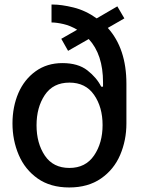

<svg xmlns="http://www.w3.org/2000/svg" viewBox="-20 -819 652 846"><path d="M61 -409Q87 -469 137 -505Q187 -541 255 -541Q324 -541 365 -509Q406 -477 426 -437H434V-456Q434 -579 371 -647L280 -595L250 -648L320 -688Q290 -706 259.5 -713Q229 -720 207 -720V-799Q210 -799 213 -799Q251 -799 304 -786Q357 -773 406 -738L497 -791L528 -738L455 -696Q537 -605 537 -450V-275Q537 -201 509.5 -136.5Q482 -72 425 -32.5Q368 7 285 7Q202 7 146 -32.5Q90 -72 62.5 -136.5Q35 -201 35 -275Q35 -348 61 -409ZM141 -267Q141 -188 177.5 -133.5Q214 -79 286 -79Q357 -79 394.5 -134Q432 -189 432 -268Q432 -347 394.5 -401Q357 -455 286 -455Q214 -455 177.5 -400.5Q141 -346 141 -267Z"/></svg>

Font: Lopes Sans Medium
Style: Regular
Weight: 500
Designer: Gabriel Lam, Diego Maldonado
Foundry: TypeRant, Foresti Design
Version: Version 4.000